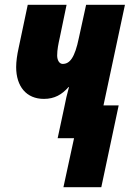

<svg xmlns="http://www.w3.org/2000/svg" viewBox="-20 -573 557 796"><path d="M243 203H400L472 -136H409L498 -553H337L307 -416C290 -333 269 -308 240 -308C225 -308 217 -325 217 -343C217 -367 222 -391 228 -418L256 -553H95L57 -373C51 -346 47 -318 47 -295C47 -215 89 -163 162 -163C206 -163 237 -181 264 -212H266C258 -184 252 -157 246 -126L219 0H287Z"/></svg>

Font: Noto Sans UI Condensed Black
Style: Italic
Weight: 900
Width: 3
Italic angle: -192°
Designer: Monotype Design Team
Foundry: Monotype Imaging Inc.
Version: Version 1.901